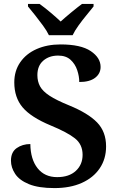

<svg xmlns="http://www.w3.org/2000/svg" viewBox="-20 -951 612 981"><path d="M258 10Q177 10 128 -10Q79 -30 57.5 -62.5Q36 -95 36 -130Q36 -174 65.5 -194.5Q95 -215 135 -215Q136 -137 172 -91.5Q208 -46 272 -46Q333 -46 367.5 -78Q402 -110 402 -160Q402 -213 363 -244Q324 -275 239 -310Q138 -352 95.5 -402.5Q53 -453 53 -530Q53 -589 83.5 -633Q114 -677 167.5 -700.5Q221 -724 289 -724Q393 -724 443.5 -690Q494 -656 494 -609Q494 -575 466 -553.5Q438 -532 385 -532Q385 -561 374.5 -592.5Q364 -624 340.5 -645.5Q317 -667 277 -667Q231 -667 201 -641Q171 -615 171 -567Q171 -535 184.5 -510Q198 -485 233 -462Q268 -439 332 -413Q430 -373 476 -325.5Q522 -278 522 -203Q522 -139 489.5 -91Q457 -43 398 -16.5Q339 10 258 10ZM230 -771Q219 -794 199.5 -820.5Q180 -847 159.5 -873Q139 -899 123 -918V-931H182Q206 -914 237 -888Q268 -862 290 -841Q313 -862 344.5 -888Q376 -914 399 -931H458V-918Q443 -899 421.5 -873Q400 -847 381 -820.5Q362 -794 351 -771Z"/></svg>

Font: Noto Naskh Arabic UI Semi
Style: Bold
Weight: 700
Designer: Monotype Design Team, David Williams, Mohamad Dakak and Nizar Qandah
Foundry: Monotype Imaging Inc.
Version: Version 2.014; ttfautohint (v1.8.4.7-5d5b)